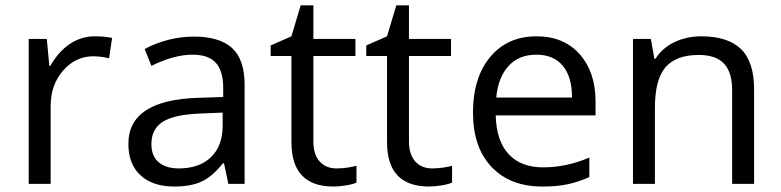

<svg xmlns="http://www.w3.org/2000/svg" viewBox="-20 -679 2885 709"><path d="M330.1 -544.9Q365.7 -544.9 394 -539.1L382.8 -463.9Q349.6 -471.2 324.2 -471.2Q259.3 -471.2 213.1 -418.5Q167 -365.7 167 -287.1V0H85.9V-535.2H152.8L162.1 -436H166Q195.8 -488.3 237.8 -516.6Q279.8 -544.9 330.1 -544.9Z M823.2 0 807.1 -76.2H803.2Q763.2 -25.9 723.4 -8.1Q683.6 9.8 624 9.8Q544.4 9.8 499.3 -31.2Q454.1 -72.3 454.1 -147.9Q454.1 -310.1 713.4 -317.9L804.2 -320.8V-354Q804.2 -417 777.1 -447Q750 -477.1 690.4 -477.1Q623.5 -477.1 539.1 -436L514.2 -498Q553.7 -519.5 600.8 -531.7Q647.9 -543.9 695.3 -543.9Q791 -543.9 837.2 -501.5Q883.3 -459 883.3 -365.2V0ZM640.1 -57.1Q715.8 -57.1 759 -98.6Q802.2 -140.1 802.2 -214.8V-263.2L721.2 -259.8Q624.5 -256.3 581.8 -229.7Q539.1 -203.1 539.1 -147Q539.1 -103 565.7 -80.1Q592.3 -57.1 640.1 -57.1Z M1223.1 -57.1Q1244.6 -57.1 1264.6 -60.3Q1284.7 -63.5 1296.4 -66.9V-4.9Q1283.2 1.5 1257.6 5.6Q1231.9 9.8 1211.4 9.8Q1056.2 9.8 1056.2 -153.8V-472.2H979.5V-511.2L1056.2 -544.9L1090.3 -659.2H1137.2V-535.2H1292.5V-472.2H1137.2V-157.2Q1137.2 -108.9 1160.2 -83Q1183.1 -57.1 1223.1 -57.1Z M1576.2 -57.1Q1597.7 -57.1 1617.7 -60.3Q1637.7 -63.5 1649.4 -66.9V-4.9Q1636.2 1.5 1610.6 5.6Q1585 9.8 1564.5 9.8Q1409.2 9.8 1409.2 -153.8V-472.2H1332.5V-511.2L1409.2 -544.9L1443.4 -659.2H1490.2V-535.2H1645.5V-472.2H1490.2V-157.2Q1490.2 -108.9 1513.2 -83Q1536.1 -57.1 1576.2 -57.1Z M1982.4 9.8Q1863.8 9.8 1795.2 -62.5Q1726.6 -134.8 1726.6 -263.2Q1726.6 -392.6 1790.3 -468.8Q1854 -544.9 1961.4 -544.9Q2062 -544.9 2120.6 -478.8Q2179.2 -412.6 2179.2 -304.2V-252.9H1810.5Q1813 -158.7 1858.2 -109.9Q1903.3 -61 1985.4 -61Q2071.8 -61 2156.2 -97.2V-24.9Q2113.3 -6.3 2075 1.7Q2036.6 9.8 1982.4 9.8ZM1960.4 -477.1Q1896 -477.1 1857.7 -435.1Q1819.3 -393.1 1812.5 -318.8H2092.3Q2092.3 -395.5 2058.1 -436.3Q2023.9 -477.1 1960.4 -477.1Z M2683.6 0V-346.2Q2683.6 -411.6 2653.8 -443.8Q2624 -476.1 2560.5 -476.1Q2476.6 -476.1 2437.5 -430.7Q2398.4 -385.3 2398.4 -280.8V0H2317.4V-535.2H2383.3L2396.5 -461.9H2400.4Q2425.3 -501.5 2470.2 -523.2Q2515.1 -544.9 2570.3 -544.9Q2667 -544.9 2715.8 -498.3Q2764.6 -451.7 2764.6 -349.1V0Z"/></svg>

Font: Open Sans ACDW
Style: acdw
Weight: 400
Foundry: Ascender Corporation
Version: Version 1.10